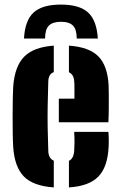

<svg xmlns="http://www.w3.org/2000/svg" viewBox="-20 -808 524 837"><path d="M37.5 -168Q36 -191.5 35.5 -228.5Q35 -265.5 35 -305.8Q35 -346 35.8 -379.8Q36.5 -413.5 37.5 -430Q44 -519 85.5 -561Q127 -603 214.5 -609V-493.5Q191.5 -485.5 190.5 -453Q188.5 -392 187.8 -344.5Q187 -297 187.8 -251.5Q188.5 -206 190.5 -151Q191 -117.5 214.5 -107.5V9Q123 2.5 83 -39.8Q43 -82 37.5 -168ZM236.5 -275V-378H304.5Q304.5 -403.5 304.5 -425Q304.5 -446.5 303.5 -453Q302 -483 280.5 -493V-609Q368.5 -603 408.8 -562.2Q449 -521.5 453.5 -436Q454 -424 454.2 -396.5Q454.5 -369 454.2 -336Q454 -303 452.5 -275ZM280.5 9V-107Q301.5 -116.5 303.5 -152Q304.5 -167 304.8 -185.5Q305 -204 303.5 -233H452.5Q453.5 -227 454 -205.8Q454.5 -184.5 453.5 -168Q449.5 -80.5 409 -38.5Q368.5 3.5 280.5 9ZM245.5 -788Q164.5 -788 126.8 -753.8Q89 -719.5 84.5 -640H176.5Q176.5 -679 192.8 -696Q209 -713 245.5 -713Q282.5 -713 298.5 -696Q314.5 -679 314.5 -640H406.5Q401.5 -719.5 363.8 -753.8Q326 -788 245.5 -788Z"/></svg>

Font: Big Shoulders Stencil Text Black
Style: Regular
Weight: 900
Designer: Patric King
Foundry: XO Type Co
Version: Version 1.000